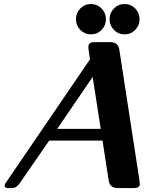

<svg xmlns="http://www.w3.org/2000/svg" viewBox="-20 -950 727 970"><path d="M20 0Q3.4 0 3.4 -12.7Q3.4 -18.1 7.8 -24.4L434.6 -650.4L428.7 -689Q426.3 -705.1 426.3 -711.9Q426.3 -737.3 455.6 -737.3H538.1Q577.1 -737.3 583 -698.2L683.1 -48.3Q686.5 -26.4 686.5 -21Q686.5 0 656.2 0H573.7Q534.7 0 528.8 -39.1L498 -239.7H228.5L79.6 -24.4Q62.5 0 43 0ZM488.8 -298.8 448.2 -561.5 269 -298.8ZM555.7 -907.2Q577.6 -929.7 609.4 -929.7Q641.1 -929.7 663.1 -907.2Q685.1 -884.8 685.1 -853Q685.1 -821.3 663.1 -798.8Q641.1 -776.4 609.4 -776.4Q577.6 -776.4 555.7 -798.8Q533.7 -821.3 533.7 -853Q533.7 -884.8 555.7 -907.2ZM385.7 -907.2Q407.7 -929.7 439.5 -929.7Q471.2 -929.7 493.2 -907.2Q515.1 -884.8 515.1 -853Q515.1 -821.3 493.2 -798.8Q471.2 -776.4 439.5 -776.4Q407.7 -776.4 385.7 -798.8Q363.8 -821.3 363.8 -853Q363.8 -884.8 385.7 -907.2Z"/></svg>

Font: Cursive Sans
Style: Bold
Weight: 700
Italic angle: -15°
Designer: Wojciech Kalinowski "wmk69" (wmk69@o2.pl)
Foundry: Wojciech Kalinowski "wmk69" (wmk69@o2.pl)
Version: Wersja 3.1.0; 2022-02-18